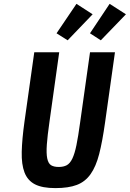

<svg xmlns="http://www.w3.org/2000/svg" viewBox="-20 -956 667 986"><path d="M156 -687.7 105.7 -331.1Q93.1 -240.9 91.6 -176.3Q90 -111.7 105.9 -70.3Q121.9 -28.9 159.6 -9.4Q197.4 10 264.3 10Q331.7 10 374.6 -6.4Q417.6 -22.7 445.2 -61.8Q472.9 -100.9 489.4 -165.2Q505.9 -229.6 519.4 -325.9L570.4 -687.7H442.3L391.3 -325.9Q381.6 -254.7 372.5 -210.4Q363.4 -166.1 351.4 -141.3Q339.3 -116.4 322.7 -107.5Q306.1 -98.6 281.7 -98.6Q256.6 -98.6 242.2 -107.6Q227.9 -116.7 222.6 -142.3Q217.3 -167.9 220.5 -213.4Q223.7 -258.9 234.1 -331L284.1 -687.7ZM327.4 -749 455.7 -882.6 372.7 -936.3 270.4 -785ZM497.7 -749 626.7 -882.6 543 -936.3 442.1 -785Z"/></svg>

Font: Secuela ExtLt
Style: Italic
Weight: 200
Italic angle: -8°
Designer: Fernando Haro
Foundry: deFharo
Version: Version 1.704